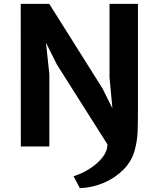

<svg xmlns="http://www.w3.org/2000/svg" viewBox="-20 -763 828 1000"><path d="M237 0H88.5L88 -743H236.5L514 -302L565.5 -198.5L550.5 -359V-743H698.5V-197Q698.5 -128 696.8 -78.5Q695 -29 681.5 20Q666.5 76 623.8 119.5Q581 163 521.5 188.8Q462 214.5 396 217L363 154.5Q404.5 142.5 445.2 117Q486 91.5 512.8 58Q539.5 24.5 539.5 -11L276 -427.5L219.5 -540.5L237 -376Z"/></svg>

Font: Merriweather Sans
Style: Bold
Weight: 700
Designer: Eben Sorkin
Foundry: Eben Sorkin
Version: Version 1.008; ttfautohint (v1.7.19-72a1) -l 8 -r 50 -G 200 